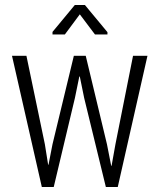

<svg xmlns="http://www.w3.org/2000/svg" viewBox="-20 -753 645 773"><path d="M160.6 -172.4 173.8 -89.8H175.3L191.4 -172.4L277.3 -528.3H325.2L410.6 -172.4L427.7 -85.4H429.2L444.8 -172.4L515.6 -528.3H573.7L454.1 0H406.2L318.8 -358.9L301.3 -444.8H299.3L281.7 -358.9L196.3 0H148.4L28.3 -528.3H86.4ZM412.6 -614.3H362.3L301.3 -695.3L241.2 -614.3H191.4V-624.5L281.2 -732.9H321.8L412.6 -623.5Z"/></svg>

Font: RobotoCondensed-Light
Style: Light
Weight: 300
Designer: Google
Version: Version 1.200311; 2013